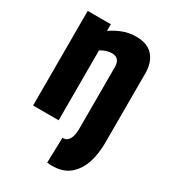

<svg xmlns="http://www.w3.org/2000/svg" viewBox="-187 -649 850 956"><g transform="rotate(30 237.5 -170.5)"><path d="M440 -23Q440 82 401.5 142.5Q363 203 296 211Q280 213 266 213Q252 213 239 211L243 66Q247 66 252 65.5Q257 65 261 64Q277 56 285 36.5Q293 17 293 -19V-369Q293 -422 247 -422Q230 -422 214 -416.5Q198 -411 183 -402V0H36V-544H169V-506Q203 -529 237.5 -541.5Q272 -554 311 -554Q375 -554 407.5 -517.5Q440 -481 440 -418Z"/></g></svg>

Font: Georama SemiCondensed
Style: Bold
Weight: 700
Width: 4
Designer: Jean-Baptiste Levee
Foundry: Production Type
Version: Version 1.000